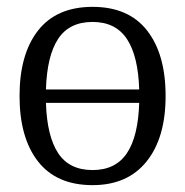

<svg xmlns="http://www.w3.org/2000/svg" viewBox="-20 -530 541 560"><path d="M250 10Q145 10 91 -59Q37 -128 37 -250Q37 -372 91 -441Q145 -510 250 -510Q355 -510 409 -441Q463 -372 463 -250Q463 -128 407.5 -59Q352 10 250 10ZM250 -466Q182 -466 149.5 -416.5Q117 -367 114 -269H386Q383 -367 350 -416.5Q317 -466 250 -466ZM250 -34Q317 -34 350 -83Q383 -132 386 -230H114Q117 -133 149.5 -83.5Q182 -34 250 -34Z"/></svg>

Font: Arsenal SC
Style: Regular
Weight: 400
Designer: Andrij Shevchenko
Foundry: Stairsfor
Version: Version 2.001; ttfautohint (v1.8.4.7-5d5b)